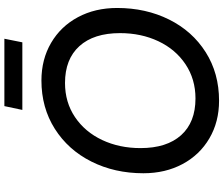

<svg xmlns="http://www.w3.org/2000/svg" viewBox="-90 -892 996 855"><g transform="rotate(-90 407.5 -465.0)"><path d="M63 -324Q63 -452 115 -555.5Q167 -659 261 -718.5Q355 -778 476 -778Q570 -778 643.5 -735Q717 -692 758 -615.5Q799 -539 799 -441Q799 -313 747.5 -209.5Q696 -106 602 -46.5Q508 13 386 13Q292 13 218.5 -30Q145 -73 104 -149.5Q63 -226 63 -324ZM396 -92Q482 -92 548.5 -136.5Q615 -181 651 -257.5Q687 -334 687 -428Q687 -545 629 -609Q571 -673 465 -673Q379 -673 313 -628.5Q247 -584 211 -507.5Q175 -431 175 -337Q175 -220 232.5 -156Q290 -92 396 -92ZM662 -943 646 -863H345L362 -943Z"/></g></svg>

Font: Application Medium
Style: Italic
Weight: 500
Italic angle: -12°
Designer: Wei Huang
Foundry: Wei Huang
Version: Version 0.012